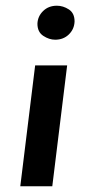

<svg xmlns="http://www.w3.org/2000/svg" viewBox="-20 -652 306 672"><path d="M103 -423H215L163 0H51ZM111 -569Q112 -595 131 -613.5Q150 -632 179 -632Q201 -632 221 -619Q241 -606 241 -577Q240 -550 221 -531.5Q202 -513 173 -513Q152 -513 131.5 -526.5Q111 -540 111 -569Z"/></svg>

Font: Josefin Sans Thin SemiBold
Style: Italic
Weight: 600
Italic angle: -7°
Version: Version 2.000